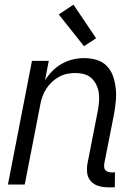

<svg xmlns="http://www.w3.org/2000/svg" viewBox="-20 -791 590 823"><path d="M472 12H444Q423 12 403.5 6.5Q384 1 370.5 -13Q357 -27 354 -47.5Q351 -68 355 -90L399 -315Q403 -335 404.5 -354.5Q406 -374 403.5 -392.5Q401 -411 393 -427.5Q385 -444 372 -456Q359 -468 341 -473Q323 -478 303 -478Q286 -478 268 -474.5Q250 -471 233.5 -462Q217 -453 203 -440Q189 -427 179 -411.5Q169 -396 162.5 -378.5Q156 -361 153 -344L86 0H14L117 -530H189L173 -447Q187 -469 205.5 -487.5Q224 -506 246.5 -518.5Q269 -531 293.5 -536.5Q318 -542 342 -542Q369 -542 395 -534Q421 -526 438.5 -507.5Q456 -489 464.5 -464.5Q473 -440 476 -413Q479 -386 476.5 -358.5Q474 -331 469 -303L427 -90Q426 -82 426.5 -74.5Q427 -67 431.5 -62Q436 -57 443 -54.5Q450 -52 457 -52H473ZM340 -593 232 -729 295 -771 392 -627Z"/></svg>

Font: Lode Term
Style: Italic
Weight: 400
Italic angle: -11°
Monospace: yes
Designer: Belleve Invis
Foundry: Belleve Invis
Version: Version 29.2.0